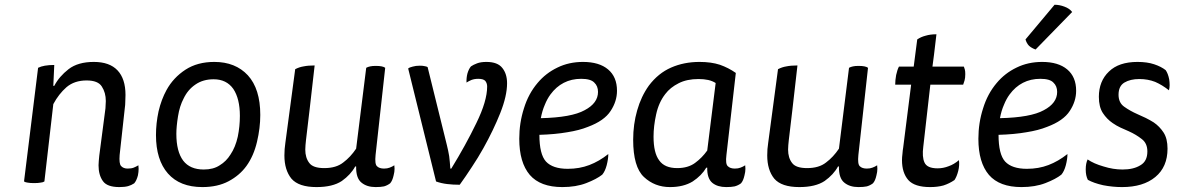

<svg xmlns="http://www.w3.org/2000/svg" viewBox="-20 -760 4903 800"><path d="M80.1 -3.9Q85.9 0 95.7 1Q105.5 2.9 122.1 2.9Q138.7 2.9 148.4 1Q159.2 0 165 -3.9Q177.7 -111.3 202.1 -326.2Q224.6 -368.2 256.8 -396.5Q290 -424.8 340.8 -424.8Q388.7 -424.8 404.3 -399.4Q420.9 -374 420.9 -338.9Q420.9 -328.1 419.9 -319.3Q419.9 -309.6 418 -297.9Q410.2 -235.4 393.6 -111.3Q392.6 -100.6 391.6 -89.8Q390.6 -80.1 390.6 -71.3Q390.6 -30.3 409.2 -4.9Q426.8 19.5 477.5 19.5Q499 19.5 513.7 15.6Q527.3 11.7 539.1 3.9Q548.8 -6.8 554.7 -29.3Q557.6 -43.9 557.6 -56.6Q557.6 -64.5 556.6 -71.3Q546.9 -65.4 537.1 -61.5Q527.3 -57.6 511.7 -57.6Q494.1 -57.6 484.4 -68.4Q475.6 -78.1 478.5 -114.3Q486.3 -179.7 500 -309.6Q502 -322.3 502 -335.9Q502.9 -349.6 502.9 -364.3Q502.9 -431.6 469.7 -466.8Q436.5 -502 371.1 -502Q304.7 -502 265.6 -471.7Q226.6 -441.4 206.1 -402.3Q205.1 -402.3 202.1 -402.3Q203.1 -423.8 206.1 -489.3Q184.6 -489.3 167 -486.3Q150.4 -483.4 138.7 -477.5Q119.1 -320.3 80.1 -3.9Z M873 -502Q802.7 -502 752.9 -469.7Q702.1 -436.5 673.8 -384.8Q652.3 -345.7 640.6 -295.9Q629.9 -246.1 629.9 -197.3Q629.9 -93.8 679.7 -37.1Q729.5 19.5 823.2 19.5Q886.7 19.5 932.6 -4.9Q978.5 -29.3 1006.8 -68.4Q1037.1 -110.4 1050.8 -168.9Q1064.5 -226.6 1064.5 -281.2Q1064.5 -389.6 1012.7 -446.3Q960.9 -502 873 -502ZM870.1 -429.7Q923.8 -429.7 952.1 -389.6Q979.5 -348.6 979.5 -277.3Q979.5 -233.4 970.7 -190.4Q960.9 -146.5 940.4 -116.2Q922.9 -87.9 895.5 -71.3Q869.1 -53.7 829.1 -53.7Q771.5 -53.7 743.2 -90.8Q714.8 -128.9 714.8 -202.1Q714.8 -232.4 721.7 -275.4Q728.5 -318.4 745.1 -349.6Q762.7 -386.7 794.9 -408.2Q826.2 -429.7 870.1 -429.7Z M1291 -487.3Q1263.7 -487.3 1245.1 -483.4Q1226.6 -480.5 1210 -471.7Q1196.3 -369.1 1168.9 -164.1Q1168 -152.3 1166 -138.7Q1165 -124 1165 -112.3Q1165 -51.8 1194.3 -15.6Q1224.6 19.5 1298.8 19.5Q1366.2 19.5 1404.3 -5.9Q1441.4 -32.2 1460 -66.4Q1461.9 -66.4 1463.9 -66.4Q1462.9 -17.6 1486.3 1Q1508.8 19.5 1544.9 19.5Q1566.4 19.5 1580.1 16.6Q1593.8 12.7 1605.5 3.9Q1615.2 -6.8 1620.1 -29.3Q1624 -43.9 1624 -56.6Q1624 -64.5 1623 -71.3Q1614.3 -65.4 1603.5 -61.5Q1593.8 -57.6 1580.1 -57.6Q1560.5 -57.6 1550.8 -67.4Q1541 -76.2 1544.9 -114.3Q1558.6 -235.4 1585 -477.5Q1580.1 -481.4 1570.3 -483.4Q1560.5 -485.4 1545.9 -485.4Q1531.2 -485.4 1522.5 -483.4Q1512.7 -481.4 1505.9 -477.5Q1492.2 -365.2 1463.9 -140.6Q1440.4 -105.5 1410.2 -83Q1380.9 -59.6 1331.1 -59.6Q1284.2 -59.6 1268.6 -81.1Q1252 -102.5 1252 -136.7Q1252 -145.5 1252.9 -155.3Q1253.9 -165 1254.9 -175.8Q1267.6 -279.3 1291 -487.3Z M1796.9 -3.9Q1818.4 3.9 1842.8 6.8Q1867.2 9.8 1895.5 9.8Q1920.9 -25.4 1946.3 -64.5Q1971.7 -102.5 1994.1 -142.6Q2036.1 -217.8 2064.5 -289.1Q2092.8 -360.4 2092.8 -413.1Q2092.8 -452.1 2073.2 -476.6Q2053.7 -502 2006.8 -502Q1983.4 -502 1967.8 -496.1Q1952.1 -490.2 1942.4 -483.4Q1933.6 -473.6 1927.7 -454.1Q1922.9 -435.5 1923.8 -416Q1932.6 -421.9 1944.3 -426.8Q1957 -431.6 1972.7 -431.6Q1994.1 -431.6 2002 -422.9Q2009.8 -413.1 2009.8 -399.4Q2009.8 -338.9 1964.8 -247.1Q1919.9 -154.3 1860.4 -57.6Q1858.4 -57.6 1856.4 -57.6Q1854.5 -85.9 1851.6 -109.4Q1847.7 -132.8 1841.8 -156.2Q1815.4 -263.7 1761.7 -480.5Q1756.8 -483.4 1749 -484.4Q1742.2 -486.3 1729.5 -486.3Q1711.9 -486.3 1699.2 -482.4Q1686.5 -479.5 1680.7 -474.6Q1719.7 -318.4 1796.9 -3.9Z M2550.8 -381.8Q2550.8 -439.5 2513.7 -470.7Q2476.6 -502 2409.2 -502Q2350.6 -502 2302.7 -478.5Q2253.9 -455.1 2219.7 -414.1Q2181.6 -369.1 2163.1 -308.6Q2143.6 -248 2143.6 -181.6Q2143.6 -83 2187.5 -31.2Q2231.4 19.5 2323.2 19.5Q2379.9 19.5 2422.9 2.9Q2465.8 -13.7 2489.3 -32.2Q2501 -45.9 2507.8 -71.3Q2514.6 -97.7 2514.6 -118.2Q2476.6 -87.9 2435.5 -72.3Q2394.5 -56.6 2345.7 -56.6Q2283.2 -56.6 2254.9 -86.9Q2227.5 -117.2 2227.5 -198.2Q2293.9 -200.2 2343.8 -209Q2393.6 -216.8 2429.7 -231.4Q2498 -256.8 2524.4 -297.9Q2550.8 -337.9 2550.8 -381.8ZM2233.4 -267.6Q2239.3 -298.8 2250 -323.2Q2259.8 -347.7 2273.4 -366.2Q2296.9 -398.4 2329.1 -415Q2361.3 -431.6 2401.4 -431.6Q2441.4 -431.6 2456.1 -416Q2471.7 -401.4 2471.7 -377Q2471.7 -330.1 2416 -300.8Q2361.3 -270.5 2233.4 -267.6Z M3045.9 -456.1Q3015.6 -477.5 2979.5 -490.2Q2943.4 -502 2894.5 -502Q2830.1 -502 2776.4 -478.5Q2722.7 -455.1 2683.6 -403.3Q2651.4 -358.4 2634.8 -299.8Q2618.2 -242.2 2618.2 -177.7Q2618.2 -64.5 2663.1 -22.5Q2708 19.5 2771.5 19.5Q2828.1 19.5 2866.2 -3.9Q2903.3 -28.3 2922.9 -61.5Q2923.8 -61.5 2926.8 -61.5Q2925.8 -16.6 2948.2 2Q2969.7 19.5 3005.9 19.5Q3027.3 19.5 3041 16.6Q3055.7 12.7 3067.4 3.9Q3077.1 -6.8 3082 -29.3Q3085.9 -43.9 3085.9 -56.6Q3085.9 -64.5 3085 -71.3Q3076.2 -65.4 3065.4 -61.5Q3055.7 -57.6 3042 -57.6Q3022.5 -57.6 3012.7 -67.4Q3002 -76.2 3006.8 -114.3Q3019.5 -227.5 3045.9 -456.1ZM2926.8 -132.8Q2905.3 -102.5 2876 -81.1Q2846.7 -59.6 2801.8 -59.6Q2749 -59.6 2726.6 -91.8Q2703.1 -123 2703.1 -190.4Q2703.1 -234.4 2713.9 -283.2Q2724.6 -333 2752 -368.2Q2772.5 -395.5 2807.6 -413.1Q2841.8 -430.7 2890.6 -430.7Q2913.1 -430.7 2930.7 -426.8Q2948.2 -422.9 2961.9 -414.1Q2950.2 -320.3 2926.8 -132.8Z M3302.7 -487.3Q3275.4 -487.3 3256.8 -483.4Q3238.3 -480.5 3221.7 -471.7Q3208 -369.1 3180.7 -164.1Q3179.7 -152.3 3177.7 -138.7Q3176.8 -124 3176.8 -112.3Q3176.8 -51.8 3206.1 -15.6Q3236.3 19.5 3310.5 19.5Q3377.9 19.5 3416 -5.9Q3453.1 -32.2 3471.7 -66.4Q3473.6 -66.4 3475.6 -66.4Q3474.6 -17.6 3498 1Q3520.5 19.5 3556.6 19.5Q3578.1 19.5 3591.8 16.6Q3605.5 12.7 3617.2 3.9Q3627 -6.8 3631.8 -29.3Q3635.7 -43.9 3635.7 -56.6Q3635.7 -64.5 3634.8 -71.3Q3626 -65.4 3615.2 -61.5Q3605.5 -57.6 3591.8 -57.6Q3572.3 -57.6 3562.5 -67.4Q3552.7 -76.2 3556.6 -114.3Q3570.3 -235.4 3596.7 -477.5Q3591.8 -481.4 3582 -483.4Q3572.3 -485.4 3557.6 -485.4Q3543 -485.4 3534.2 -483.4Q3524.4 -481.4 3517.6 -477.5Q3503.9 -365.2 3475.6 -140.6Q3452.1 -105.5 3421.9 -83Q3392.6 -59.6 3342.8 -59.6Q3295.9 -59.6 3280.3 -81.1Q3263.7 -102.5 3263.7 -136.7Q3263.7 -145.5 3264.6 -155.3Q3265.6 -165 3266.6 -175.8Q3279.3 -279.3 3302.7 -487.3Z M3725.6 -482.4Q3718.8 -469.7 3713.9 -447.3Q3710 -425.8 3710 -407.2Q3732.4 -407.2 3776.4 -407.2Q3768.6 -341.8 3743.2 -144.5Q3741.2 -133.8 3740.2 -119.1Q3738.3 -104.5 3738.3 -92.8Q3738.3 -40 3764.6 -9.8Q3791 19.5 3855.5 19.5Q3886.7 19.5 3911.1 12.7Q3935.5 4.9 3957 -9.8Q3966.8 -24.4 3972.7 -47.9Q3978.5 -71.3 3975.6 -92.8Q3955.1 -75.2 3932.6 -67.4Q3910.2 -58.6 3886.7 -58.6Q3842.8 -58.6 3832 -83Q3821.3 -106.4 3827.1 -149.4Q3836.9 -235.4 3856.4 -407.2Q3890.6 -407.2 3993.2 -407.2Q3996.1 -414.1 3999 -424.8Q4002 -435.5 4002 -451.2Q4002 -463.9 4000 -470.7Q3998 -478.5 3996.1 -482.4Q3952.1 -482.4 3865.2 -482.4Q3870.1 -515.6 3881.8 -617.2Q3856.4 -617.2 3836.9 -611.3Q3817.4 -606.4 3801.8 -595.7Q3796.9 -557.6 3787.1 -482.4Q3771.5 -482.4 3725.6 -482.4Z M4463.9 -381.8Q4463.9 -439.5 4426.8 -470.7Q4389.6 -502 4322.3 -502Q4263.7 -502 4215.8 -478.5Q4167 -455.1 4132.8 -414.1Q4094.7 -369.1 4076.2 -308.6Q4056.6 -248 4056.6 -181.6Q4056.6 -83 4100.6 -31.2Q4144.5 19.5 4236.3 19.5Q4293 19.5 4335.9 2.9Q4378.9 -13.7 4402.3 -32.2Q4414.1 -45.9 4420.9 -71.3Q4427.7 -97.7 4427.7 -118.2Q4389.6 -87.9 4348.6 -72.3Q4307.6 -56.6 4258.8 -56.6Q4196.3 -56.6 4168 -86.9Q4140.6 -117.2 4140.6 -198.2Q4207 -200.2 4256.8 -209Q4306.6 -216.8 4342.8 -231.4Q4411.1 -256.8 4437.5 -297.9Q4463.9 -337.9 4463.9 -381.8ZM4146.5 -267.6Q4152.3 -298.8 4163.1 -323.2Q4172.9 -347.7 4186.5 -366.2Q4210 -398.4 4242.2 -415Q4274.4 -431.6 4314.5 -431.6Q4354.5 -431.6 4369.1 -416Q4384.8 -401.4 4384.8 -377Q4384.8 -330.1 4329.1 -300.8Q4274.4 -270.5 4146.5 -267.6ZM4447.3 -710Q4436.5 -724.6 4415 -732.4Q4394.5 -740.2 4374 -740.2Q4334 -692.4 4252.9 -595.7Q4257.8 -579.1 4267.6 -569.3Q4278.3 -559.6 4294.9 -553.7Q4345.7 -606.4 4447.3 -710Z M4511.7 -95.7Q4503.9 -79.1 4503.9 -54.7Q4503.9 -53.7 4503.9 -52.7Q4503.9 -28.3 4512.7 -10.7Q4537.1 2.9 4576.2 11.7Q4616.2 19.5 4655.3 19.5Q4743.2 19.5 4793.9 -22.5Q4844.7 -64.5 4844.7 -140.6Q4844.7 -182.6 4828.1 -208Q4811.5 -233.4 4787.1 -250Q4771.5 -259.8 4753.9 -268.6Q4736.3 -276.4 4719.7 -284.2Q4688.5 -297.9 4664.1 -315.4Q4640.6 -332 4640.6 -365.2Q4640.6 -401.4 4665 -416Q4689.5 -430.7 4727.5 -430.7Q4762.7 -430.7 4793 -418.9Q4822.3 -406.2 4850.6 -383.8Q4853.5 -394.5 4853.5 -405.3Q4853.5 -417 4851.6 -429.7Q4846.7 -454.1 4836.9 -467.8Q4818.4 -482.4 4789.1 -492.2Q4759.8 -502 4719.7 -502Q4641.6 -502 4600.6 -461.9Q4558.6 -421.9 4558.6 -356.4Q4558.6 -314.5 4575.2 -289.1Q4591.8 -263.7 4616.2 -247.1Q4631.8 -236.3 4648.4 -228.5Q4666 -220.7 4683.6 -212.9Q4713.9 -199.2 4737.3 -180.7Q4760.7 -163.1 4760.7 -128.9Q4760.7 -87.9 4731.4 -71.3Q4703.1 -53.7 4657.2 -53.7Q4618.2 -53.7 4578.1 -66.4Q4537.1 -78.1 4511.7 -95.7Z"/></svg>

Font: cl
Style: Italic
Weight: 400
Designer: Mitja Miklavcic
Version: Version 7.504; 2011; Build 1022